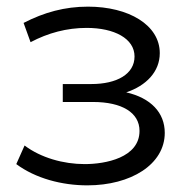

<svg xmlns="http://www.w3.org/2000/svg" viewBox="-20 -552 575 578"><path d="M243 6C374 6 476 -57 476 -152C476 -213 434 -257 360 -274C420 -294 461 -336 461 -392C461 -477 367 -532 245 -532C175 -532 113 -515 51 -483L72 -425C125 -453 181 -468 241 -468C324 -468 385 -436 385 -382C385 -329 332 -299 255 -299H169V-245H260C347 -245 400 -213 400 -158C400 -77 297 -58 235 -58C171 -58 103 -77 54 -114L29 -58C87 -15 166 6 243 6Z"/></svg>

Font: Montserrat-Alt1
Style: Regular
Weight: 400
Designer: Differentunic
Foundry: Differentunic
Version: Version 7.222